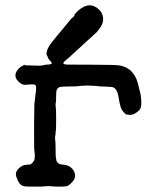

<svg xmlns="http://www.w3.org/2000/svg" viewBox="-20 -672 587 715"><path d="M260 -621Q304 -670 342 -642Q363 -626 364 -603.5Q365 -581 346 -560Q343 -555 340 -552Q337 -549 329.5 -542.5Q322 -536 321 -534.5Q320 -533 316 -530Q312 -527 303 -518.5Q294 -510 288 -504.5Q282 -499 275.5 -493Q269 -487 261 -480Q253 -473 245.5 -465.5Q238 -458 226.5 -449Q215 -440 216 -436Q217 -432 230.5 -431.5Q244 -431 327.5 -431Q411 -431 427 -428Q484 -417 497 -347Q500 -334 502.5 -325Q505 -316 506 -298Q507 -280 504 -271Q501 -262 491 -255Q473 -241 457 -245Q454 -246 450.5 -246Q447 -246 439 -256Q431 -266 428.5 -276.5Q426 -287 424.5 -293Q423 -299 421 -313Q416 -340 403 -346Q398 -349 373 -349.5Q348 -350 345 -351Q342 -352 336 -352Q330 -352 319 -353Q308 -354 291 -353Q274 -352 270.5 -351Q267 -350 235.5 -350Q204 -350 199 -346.5Q194 -343 191.5 -338Q189 -333 189 -314Q189 -295 188 -291Q187 -287 187 -280.5Q187 -274 188 -271Q189 -268 189 -228.5Q189 -189 188 -186Q187 -183 187 -180Q187 -177 187 -174Q184 -160 185.5 -151.5Q187 -143 187 -117Q187 -91 187.5 -90.5Q188 -90 189 -80Q191 -60 214 -59Q244 -57 256 -33Q267 -10 245 10Q235 21 225 22Q215 23 197.5 23Q180 23 177.5 22.5Q175 22 173 21.5Q171 21 160.5 21Q150 21 146.5 22Q143 23 110.5 23Q78 23 72 22Q56 19 50 7Q49 4 46.5 0.5Q44 -3 44 -6.5Q44 -10 42.5 -10Q41 -10 40.5 -15.5Q40 -21 39.5 -22Q39 -23 39 -26Q43 -44 64 -55Q70 -58 80 -58.5Q90 -59 93.5 -60Q97 -61 101.5 -66.5Q106 -72 107 -75H108V-77Q110 -83 109.5 -96Q109 -109 108 -109.5Q107 -110 107 -155.5Q107 -201 107 -216L108 -287Q109 -287 109.5 -296.5Q110 -306 112 -319Q117 -350 112.5 -354.5Q108 -359 93 -357.5Q78 -356 71 -356Q56 -358 45 -373L42 -376Q30 -396 50 -417Q57 -424 65.5 -428Q74 -432 74 -430Q74 -428 79 -428.5Q84 -429 85 -428.5Q86 -428 100 -428Q114 -428 124 -427.5Q134 -427 134.5 -428Q135 -429 140 -429Q145 -429 145.5 -430Q146 -431 157.5 -431.5Q169 -432 172 -434.5Q175 -437 167 -445.5Q159 -454 159 -456.5Q159 -459 153 -469Q153 -491 175 -517Q177 -520 192 -538Q207 -556 216 -567Q225 -578 237 -592.5Q249 -607 250 -606.5Q251 -606 253 -608.5Q255 -611 256.5 -613Q258 -615 257 -615.5Q256 -616 260 -621Z"/></svg>

Font: TT2020 Style E
Style: Regular
Weight: 400
Version: Version 00.2